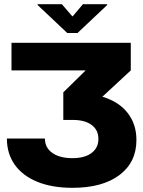

<svg xmlns="http://www.w3.org/2000/svg" viewBox="-20 -725 686 919"><path d="M606 -520V-388L470 -262Q548 -239 590.5 -185Q633 -131 633 -55Q633 52 551.5 113Q470 174 327 174Q230 174 159.5 145.5Q89 117 51 64Q13 11 13 -62H195Q195 -18 230.5 7Q266 32 327 32Q385 32 418 7.5Q451 -17 451 -60Q451 -103 418.5 -127Q386 -151 328 -151H283V-283L390 -388H35V-520ZM493 -701 351 -567H302L160 -701V-705H276L326 -647H328L377 -705H493Z"/></svg>

Font: Non Bureau Extended
Style: Bold
Weight: 700
Width: 7
Designer: Jona Saucedo
Foundry: Non Foundry
Version: Version 1.000; ttfautohint (v1.8.4)